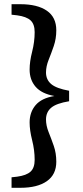

<svg xmlns="http://www.w3.org/2000/svg" viewBox="-20 -735 397 914"><path d="M309 -303V-253Q248 -243 223.5 -222Q199 -201 199 -166Q199 -137 211.5 -106Q224 -75 236 -40.5Q248 -6 248 35Q248 96 203 127.5Q158 159 77 159H35V109L62 106Q106 100 125.5 82Q145 64 145 26Q145 -20 133 -67.5Q121 -115 121 -152Q121 -201 149.5 -234.5Q178 -268 239 -278Q178 -289 149.5 -322Q121 -355 121 -404Q121 -442 133 -489Q145 -536 145 -582Q145 -620 125.5 -638Q106 -656 62 -662L35 -665V-715H77Q158 -715 203 -684Q248 -653 248 -591Q248 -551 236 -516Q224 -481 211.5 -450Q199 -419 199 -390Q199 -356 223.5 -335Q248 -314 309 -303Z"/></svg>

Font: Source Serif 4 SmText Semibold
Style: Regular
Weight: 600
Designer: Frank Grießhammer
Foundry: Adobe
Version: Version 4.005;hotconv 1.1.0;makeotfexe 2.6.0